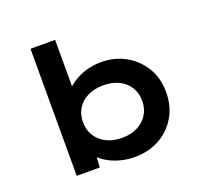

<svg xmlns="http://www.w3.org/2000/svg" viewBox="-128 -889 1110 1048"><g transform="rotate(-20 427.0 -365.0)"><path d="M484 10Q438 10 397.5 -1.5Q357 -13 325.5 -32Q294 -51 273.5 -74.5Q253 -98 248 -120L291 -126L284 -2H150V-740H293V-405L254 -410Q260 -433 280 -456Q300 -479 331 -498Q362 -517 401.5 -528.5Q441 -540 485 -540Q565 -540 628 -504.5Q691 -469 728 -407.5Q765 -346 765 -265Q765 -185 728.5 -122.5Q692 -60 628.5 -25Q565 10 484 10ZM454 -112Q506 -112 544.5 -131.5Q583 -151 604.5 -185.5Q626 -220 626 -265Q626 -310 604.5 -344.5Q583 -379 544.5 -398Q506 -417 454 -417Q403 -417 364 -398Q325 -379 303.5 -344.5Q282 -310 282 -265Q282 -220 303.5 -185.5Q325 -151 364 -131.5Q403 -112 454 -112Z"/></g></svg>

Font: Lexend Giga SemiBold
Style: Regular
Weight: 600
Designer: Bonnie Shaver-Troup, Thomas Jockin
Foundry: Lexend
Version: Version 1.007